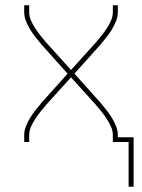

<svg xmlns="http://www.w3.org/2000/svg" viewBox="-20 -540 540 730"><path d="M469 170V0H409V-26Q409 -43 402 -58.5Q395 -74 385.5 -88.5Q376 -103 365.5 -116Q355 -129 344 -142L250 -246L156 -142Q145 -129 134.5 -116Q124 -103 114.5 -88.5Q105 -74 98 -58.5Q91 -43 91 -26V0H72V-26Q72 -43 78.5 -59.5Q85 -76 94 -91Q103 -106 114 -120Q125 -134 136 -147Q137 -149 138.5 -150.5Q140 -152 142 -154L237 -260L142 -366Q140 -368 138.5 -369.5Q137 -371 136 -373Q125 -386 114 -400Q103 -414 94 -429Q85 -444 78.5 -460.5Q72 -477 72 -494V-520H91V-494Q91 -477 98 -461.5Q105 -446 114.5 -431.5Q124 -417 134.5 -404Q145 -391 156 -378L250 -274L344 -378Q355 -391 365.5 -404Q376 -417 385.5 -431.5Q395 -446 402 -461.5Q409 -477 409 -494V-520H428V-494Q428 -477 421.5 -460.5Q415 -444 406 -429Q397 -414 386 -400Q375 -386 364 -373Q363 -371 361.5 -369.5Q360 -368 358 -366L263 -260L358 -154Q360 -152 361.5 -150.5Q363 -149 364 -147Q375 -134 386 -120Q397 -106 406 -91Q415 -76 421.5 -59.5Q428 -43 428 -26V-18H488V170Z"/></svg>

Font: Iosevka Term Curly Thin
Style: Regular
Weight: 100
Designer: Belleve Invis
Foundry: Belleve Invis
Version: Version 32.3.0